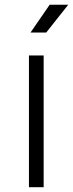

<svg xmlns="http://www.w3.org/2000/svg" viewBox="-20 -776 303 796"><path d="M100 0V-546H161V0ZM106.5 -641 186 -756.5H263L171.5 -641Z"/></svg>

Font: Spline Sans Light
Style: Regular
Weight: 300
Designer: Eben Sorkin, Mirko Velimirovic
Foundry: Sorkin Type
Version: Version 1.000; ttfautohint (v1.8.3)